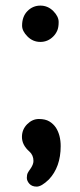

<svg xmlns="http://www.w3.org/2000/svg" viewBox="-20 -550 290 692"><path d="M125.5 -529.8Q152.3 -529.8 171.9 -510.3Q191.4 -490.7 191.4 -470.7Q191.4 -450.7 186 -439Q180.7 -427.2 171.9 -418.5Q152.3 -398.9 125.5 -398.9Q98.6 -398.9 79.1 -418.5Q59.6 -438 59.6 -457.5Q59.6 -490.7 79.1 -510.3Q98.6 -529.8 125.5 -529.8ZM100.6 30.3Q100.6 9.3 85.9 -3.9Q59.1 -27.3 59.1 -56.6Q59.1 -83.5 78.1 -102.5Q96.7 -121.1 120.1 -121.1Q143.6 -121.1 158 -112.3Q172.4 -103.5 181.6 -89.8Q198.7 -63 198.7 -23.4Q198.7 52.2 155.8 97.2Q129.4 122.6 112.3 122.6Q95.2 122.6 85.9 112.3Q76.7 102.1 76.7 90.8Q76.7 79.6 80.3 72.8Q84 65.9 88.9 59.6Q100.6 43 100.6 30.3Z"/></svg>

Font: Supermercado
Style: Regular
Weight: 400
Designer: James Grieshaber
Foundry: James Grieshaber
Version: Version 1.002